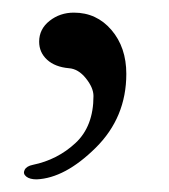

<svg xmlns="http://www.w3.org/2000/svg" viewBox="-20 -137 268 304"><path d="M89 -29Q67 -31 54.5 -42.5Q42 -54 42 -71Q42 -91 58.5 -104Q75 -117 97 -117Q133 -117 156.5 -89.5Q180 -62 180 -20Q180 49 131.5 97Q83 145 38 147Q27 147 21.5 142.5Q16 138 19 132Q22 126 32 124Q71 116 99.5 89.5Q128 63 128 15Q128 2 116 -13Q104 -28 89 -29Z"/></svg>

Font: EB Garamond 12 All SC
Style: AllSC
Weight: 400
Version: Version 0.016 ; ttfautohint (v0.97) -l 8 -r 50 -G 200 -x 0 -